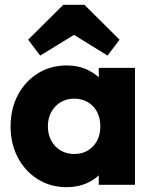

<svg xmlns="http://www.w3.org/2000/svg" viewBox="-20 -768 635 798"><path d="M257 10Q190 10 137.2 -23Q84.5 -56 54.2 -113Q24 -170 24 -242.5Q24 -315.5 54.2 -372.8Q84.5 -430 137.2 -463Q190 -496 257 -496Q306 -496 345.5 -477Q385 -458 409.8 -424.5Q434.5 -391 438 -348V-138Q434.5 -95 410 -61.5Q385.5 -28 345.8 -9Q306 10 257 10ZM288 -128Q337 -128 367 -160.2Q397 -192.5 397 -243Q397 -277 383.5 -302.8Q370 -328.5 345.5 -343.2Q321 -358 288.5 -358Q256.5 -358 232 -343.2Q207.5 -328.5 193.2 -302.5Q179 -276.5 179 -243Q179 -209.5 193 -183.5Q207 -157.5 231.8 -142.8Q256.5 -128 288 -128ZM390.5 0V-130.5L413.5 -249L390.5 -366.5V-486H541V0ZM147 -537 97 -603 243 -748H331L477 -603L427 -537L229.5 -659L345.5 -658.5Z"/></svg>

Font: Outfit Thin
Style: Regular
Weight: 100
Designer: Rodrigo Fuenzalida
Foundry: fragTYPE
Version: Version 1.000